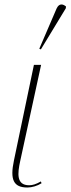

<svg xmlns="http://www.w3.org/2000/svg" viewBox="-20 -825 314 855"><path d="M162 -605 273 -788 274 -796C260 -808 243 -811 232 -787L155 -608ZM102 10C122 10 146 3 165 -9L162 -17C141 -5 125 0 110 0C52 0 58 -53 70 -108L163 -536H131L42 -110C24 -25 40 10 102 10Z"/></svg>

Font: Noto Serif Display Condensed Thin
Style: Italic
Weight: 100
Width: 3
Italic angle: -12°
Designer: Monotype Design Team
Foundry: Monotype Imaging Inc.
Version: Version 2.009